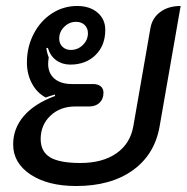

<svg xmlns="http://www.w3.org/2000/svg" viewBox="-20 -613 625 642"><path d="M24 -130Q24 -184 60 -225.5Q96 -267 164 -292V-297Q146 -292 133 -287Q104 -302 87 -333.5Q70 -365 70 -404Q70 -456 92.5 -499.5Q115 -543 153.5 -568Q192 -593 238 -593Q280 -593 306 -571Q332 -549 332 -513Q332 -461 299.5 -429Q267 -397 215 -397Q188 -397 168 -411.5Q148 -426 140 -453L135 -452Q137 -436 143 -421Q141 -407 141 -400Q141 -368 162 -350Q183 -332 221 -332H291Q307 -332 316.5 -324.5Q326 -317 326 -303Q326 -282 313 -269.5Q300 -257 278 -257H232Q181 -257 148.5 -226Q116 -195 116 -148Q116 -106 147.5 -87Q179 -68 249 -68Q323 -68 369.5 -100.5Q416 -133 426 -192L483 -519Q489 -553 516 -573Q543 -593 584 -593L514 -192Q498 -97 424.5 -44Q351 9 235 9Q140 9 82 -29.5Q24 -68 24 -130ZM274 -502Q274 -519 263 -529.5Q252 -540 234 -540Q212 -540 195 -523.5Q178 -507 178 -484Q178 -467 189 -456.5Q200 -446 217 -446Q240 -446 257 -462.5Q274 -479 274 -502Z"/></svg>

Font: K2D
Style: Italic
Weight: 400
Italic angle: -10°
Designer: Katatrad Aksorn Co.,Ltd.
Foundry: Cadson Demak Co.,Ltd.
Version: Version 1.000; ttfautohint (v1.6)